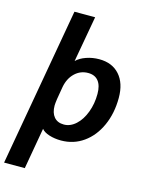

<svg xmlns="http://www.w3.org/2000/svg" viewBox="-173 -825 855 1129"><g transform="rotate(15 254.0 -260.0)"><path d="M136 -742H262L212 -462Q234 -484 271.5 -497Q309 -510 350 -510Q429 -510 474 -459.5Q519 -409 519 -320Q519 -226 485 -150.5Q451 -75 391 -32.5Q331 10 255 10Q216 10 183 -0.5Q150 -11 136 -29L92 222H-34ZM392 -310Q392 -361 370.5 -388Q349 -415 308 -415Q261 -415 227 -382.5Q193 -350 183 -296L170 -219Q166 -191 166 -179Q166 -135 187 -110Q208 -85 247 -85Q286 -85 319.5 -115.5Q353 -146 372.5 -198Q392 -250 392 -310Z"/></g></svg>

Font: Sarabun
Style: Bold Italic
Weight: 700
Italic angle: -10°
Designer: Suppakit Chalermlarp | Katatrad Co.,Ltd.
Foundry: Cadson Demak Co.,Ltd.
Version: Version 1.000; ttfautohint (v1.6)